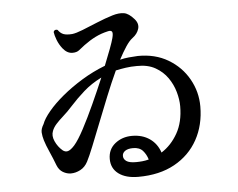

<svg xmlns="http://www.w3.org/2000/svg" viewBox="-53 -822 1106 891"><g transform="rotate(-5 500.0 -376.5)"><path d="M556 5Q498 5 464.5 -20Q431 -45 431 -89Q431 -134 464 -160.5Q497 -187 543 -187Q591 -187 625 -163.5Q659 -140 673 -98Q719 -127 748.5 -179Q778 -231 778 -305Q778 -336 768 -371.5Q758 -407 736.5 -438Q715 -469 680 -489Q645 -509 594 -508Q566 -508 542 -504.5Q518 -501 495 -496Q470 -442 445 -380Q420 -318 397 -259.5Q374 -201 355.5 -155Q337 -109 325 -86Q312 -61 290 -49.5Q268 -38 246 -38Q227 -38 209 -48.5Q191 -59 182 -82Q170 -114 155.5 -146.5Q141 -179 134 -202Q128 -222 127 -239Q126 -256 139 -277Q148 -302 175.5 -335Q203 -368 244.5 -402.5Q286 -437 337.5 -468.5Q389 -500 446 -522Q463 -564 475.5 -597.5Q488 -631 492 -647Q498 -670 493 -677Q488 -684 473 -680Q442 -673 415 -659.5Q388 -646 361 -626Q345 -614 333.5 -604.5Q322 -595 302 -595Q277 -595 257 -620Q242 -639 233.5 -661Q225 -683 223 -699Q228 -712 242 -707Q253 -691 267.5 -685.5Q282 -680 308 -682Q326 -684 357.5 -696.5Q389 -709 427.5 -725Q466 -741 502 -752Q532 -761 555 -757.5Q578 -754 603 -725Q622 -703 615 -679.5Q608 -656 585 -639Q570 -628 553.5 -603Q537 -578 519 -544Q539 -549 560 -551Q581 -553 602 -554Q683 -555 743.5 -519Q804 -483 837.5 -423.5Q871 -364 871 -296Q871 -209 833.5 -141Q796 -73 725.5 -34Q655 5 556 5ZM216 -149Q228 -139 241 -142.5Q254 -146 272 -166Q292 -189 318 -238Q344 -287 372 -348.5Q400 -410 425 -469Q377 -445 341.5 -413.5Q306 -382 279.5 -352.5Q253 -323 230 -303Q213 -288 199.5 -273Q186 -258 180 -242Q171 -220 183 -193.5Q195 -167 216 -149ZM551 -64Q566 -64 581 -65.5Q596 -67 611 -71Q604 -95 588.5 -112.5Q573 -130 543 -130Q519 -130 506 -121Q493 -112 493 -98Q493 -83 506.5 -73.5Q520 -64 551 -64Z"/></g></svg>

Font: Zen Old Mincho SemiBold
Style: Regular
Weight: 600
Version: Version 1.500